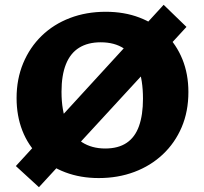

<svg xmlns="http://www.w3.org/2000/svg" viewBox="-20 -724 851 799"><path d="M391 17Q315 17 251.5 -7Q188 -31 142.5 -75Q97 -119 73 -180.5Q49 -242 49 -316Q49 -395 76.5 -461Q104 -527 153.5 -575Q203 -623 271 -649Q339 -675 420 -675Q497 -675 560 -651Q623 -627 668.5 -583Q714 -539 739 -477.5Q764 -416 764 -341Q764 -260 736 -194.5Q708 -129 657.5 -81.5Q607 -34 539 -8.5Q471 17 391 17ZM418 -106Q472 -106 507 -129.5Q542 -153 558.5 -199.5Q575 -246 575 -313Q575 -391 555 -443.5Q535 -496 496 -522Q457 -548 399 -548Q346 -548 309.5 -525.5Q273 -503 254.5 -457Q236 -411 236 -342Q236 -263 258.5 -210.5Q281 -158 321.5 -132Q362 -106 418 -106ZM142 55 46 -33 661 -704 756 -612Z"/></svg>

Font: Ysabeau SC Black
Style: Regular
Weight: 900
Designer: Christian Thalmann (Catharsis Fonts)
Version: Version 2.001;gftools[0.9.30]; featfreeze: smcp